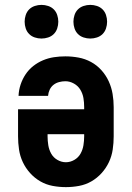

<svg xmlns="http://www.w3.org/2000/svg" viewBox="-20 -759 540 787"><path d="M250 8Q223 8 196 3Q169 -2 145.5 -15.5Q122 -29 103.5 -49.5Q85 -70 73.5 -94.5Q62 -119 58 -146Q54 -173 54 -200V-311H325V-320Q325 -339 322 -357Q319 -375 309.5 -391Q300 -407 283 -416.5Q266 -426 248 -426Q235 -426 222 -422.5Q209 -419 199 -411Q189 -403 183.5 -391Q178 -379 177 -366H56Q57 -390 64.5 -412.5Q72 -435 85 -454.5Q98 -474 116.5 -488.5Q135 -503 156.5 -512Q178 -521 201 -524.5Q224 -528 248 -528Q275 -528 302 -523Q329 -518 353 -505Q377 -492 395.5 -471.5Q414 -451 425.5 -426Q437 -401 441.5 -374Q446 -347 446 -320V-200Q446 -173 442 -146Q438 -119 426.5 -94.5Q415 -70 396.5 -49.5Q378 -29 354.5 -15.5Q331 -2 304 3Q277 8 250 8ZM250 -94Q268 -94 284.5 -103.5Q301 -113 310 -129Q319 -145 322 -163.5Q325 -182 325 -200V-209H175V-200Q175 -182 178 -163.5Q181 -145 190 -129Q199 -113 215.5 -103.5Q232 -94 250 -94ZM350 -601Q336 -601 322.5 -605.5Q309 -610 299.5 -619.5Q290 -629 285.5 -642.5Q281 -656 281 -670Q281 -684 285.5 -697.5Q290 -711 299.5 -720.5Q309 -730 322.5 -734.5Q336 -739 350 -739Q364 -739 377.5 -734.5Q391 -730 400.5 -720.5Q410 -711 414.5 -697.5Q419 -684 419 -670Q419 -656 414.5 -642.5Q410 -629 400.5 -619.5Q391 -610 377.5 -605.5Q364 -601 350 -601ZM150 -601Q136 -601 122.5 -605.5Q109 -610 99.5 -619.5Q90 -629 85.5 -642.5Q81 -656 81 -670Q81 -684 85.5 -697.5Q90 -711 99.5 -720.5Q109 -730 122.5 -734.5Q136 -739 150 -739Q164 -739 177.5 -734.5Q191 -730 200.5 -720.5Q210 -711 214.5 -697.5Q219 -684 219 -670Q219 -656 214.5 -642.5Q210 -629 200.5 -619.5Q191 -610 177.5 -605.5Q164 -601 150 -601Z"/></svg>

Font: Iosevka Curly Slab Extrabold
Style: Regular
Weight: 800
Monospace: yes
Designer: Belleve Invis
Foundry: Belleve Invis
Version: Version 22.1.2; ttfautohint (v1.8.4)